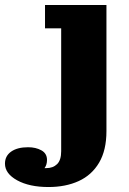

<svg xmlns="http://www.w3.org/2000/svg" viewBox="-143 -547 519 772"><path d="M-30 45Q1 45 23.5 57.5Q46 70 46 96Q46 116 36 129Q39 129 43 129Q70 129 86.5 113Q103 97 103 61V-433H38V-527H285V-20Q285 57 255.5 107Q226 157 173.5 181Q121 205 52 205Q-25 205 -74 178Q-123 151 -123 111Q-123 80 -98 62.5Q-73 45 -30 45Z"/></svg>

Font: Montagu Slab 16pt
Style: Bold
Weight: 700
Designer: Florian Karsten
Foundry: Florian Karsten
Version: Version 1.000; ttfautohint (v1.8.3)